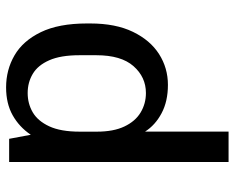

<svg xmlns="http://www.w3.org/2000/svg" viewBox="-90 -670 770 630"><g transform="rotate(90 295.0 -355.0)"><path d="M266.8 10Q209.2 10 161.8 -17.5Q114.2 -45 85.6 -103.8Q57 -162.5 57 -255.2V-266.2Q57 -349.5 84.5 -406.2Q112 -463 157.6 -492Q203.2 -521 258.5 -521Q312.5 -521 351.5 -500.2Q390.5 -479.5 411.8 -446V-720H511.5V0H435.5L422.2 -71Q396.5 -33 358.1 -11.5Q319.8 10 266.8 10ZM285.2 -60.8Q320 -60.8 348.5 -77.4Q377 -94 394.5 -131.6Q412 -169.2 412 -231.5V-287.8Q412 -342.5 395 -378.2Q378 -414 349.1 -431.4Q320.2 -448.8 285.2 -448.8Q233 -448.8 197.1 -408.1Q161.2 -367.5 161.2 -286V-230.8Q161.2 -168.8 177.8 -131.5Q194.2 -94.2 222.4 -77.5Q250.5 -60.8 285.2 -60.8Z"/></g></svg>

Font: Chivo Medium
Style: Regular
Weight: 500
Designer: Hector Gatti
Foundry: Omnibus-Type
Version: Version 2.002